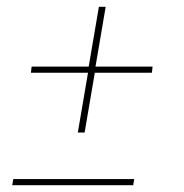

<svg xmlns="http://www.w3.org/2000/svg" viewBox="-20 -545 540 565"><path d="M229 -155H209L239 -331H71L73 -349H241L271 -525H291L261 -349H429L427 -331H259ZM16 0 19 -18H375L372 0Z"/></svg>

Font: Iosevka Term Curly Thin
Style: Italic
Weight: 100
Italic angle: -9°
Designer: Belleve Invis
Foundry: Belleve Invis
Version: Version 32.3.0